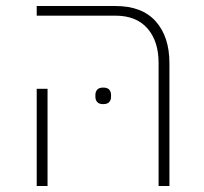

<svg xmlns="http://www.w3.org/2000/svg" viewBox="-20 -618 678 638"><path d="M323 -272Q309 -272 303 -279Q297 -286 297 -296V-303Q297 -313 303 -320Q309 -327 323 -327Q337 -327 343 -320Q349 -313 349 -303V-296Q349 -286 343 -279Q337 -272 323 -272ZM507 -409Q507 -481 470 -523.5Q433 -566 363 -566H102V-598H364Q452 -598 497.5 -547Q543 -496 543 -408V0H507ZM102 -323H138V0H102Z"/></svg>

Font: IBM Plex Sans Hebrew ExtLt
Style: Regular
Weight: 200
Designer: Mike Abbink, Paul van der Laan, Pieter van Rosmalen, Yanek Iontef
Foundry: Bold Monday
Version: Version 1.3